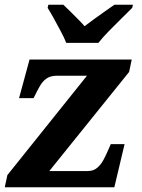

<svg xmlns="http://www.w3.org/2000/svg" viewBox="-20 -786 598 806"><path d="M0 0 11 -51 345 -468H218Q192 -468 175.5 -456.5Q159 -445 147.5 -425Q136 -405 123 -378L121 -374H60L104 -536H533L522 -484L187 -68H349Q372 -68 388 -81.5Q404 -95 415 -116Q426 -137 435 -158L445 -181H503L460 0ZM258 -606Q250 -627 235.5 -654Q221 -681 206.5 -707.5Q192 -734 180 -753L183 -766H246Q258 -755 274 -739Q290 -723 306.5 -706.5Q323 -690 335 -676Q353 -690 376 -706.5Q399 -723 421.5 -739Q444 -755 460 -766H538L535 -753Q516 -734 490 -708.5Q464 -683 438 -656.5Q412 -630 393 -606Z"/></svg>

Font: Noto Serif
Style: Italic
Weight: 400
Italic angle: -12°
Designer: Monotype Design Team
Foundry: Monotype Imaging Inc.
Version: Version 2.013